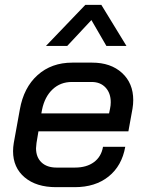

<svg xmlns="http://www.w3.org/2000/svg" viewBox="-20 -766 601 794"><path d="M34 -141Q34 -157 37 -175L62 -313Q78 -404 135.5 -455.5Q193 -507 279 -507H361Q438 -507 484.5 -464.5Q531 -422 531 -352Q531 -335 528 -317L511 -223H139L131 -175Q129 -159 129 -153Q129 -116 151.5 -94.5Q174 -73 214 -73H290Q338 -73 368.5 -95.5Q399 -118 406 -159H498Q484 -80 429 -36Q374 8 289 8H212Q130 8 82 -32.5Q34 -73 34 -141ZM431 -297 435 -316Q438 -330 438 -343Q438 -381 416.5 -404Q395 -427 359 -427H277Q230 -427 197.5 -396.5Q165 -366 154 -313L151 -297ZM333 -746H399L503 -576H420L358 -683L258 -576H170Z"/></svg>

Font: Bai Jamjuree Medium
Style: Italic
Weight: 500
Italic angle: -10°
Version: Version 1.000; ttfautohint (v1.6)